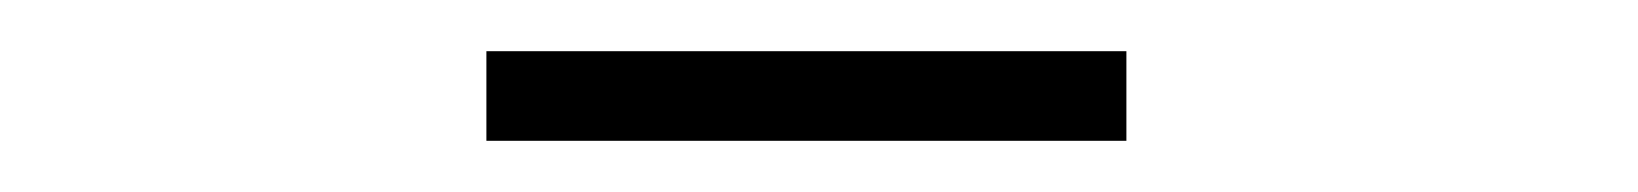

<svg xmlns="http://www.w3.org/2000/svg" viewBox="-20 -758 640 75"><path d="M170 -738H420V-703H170Z"/></svg>

Font: Cinzel
Style: Regular
Weight: 400
Designer: Natanael Gama
Version: Version 2.000